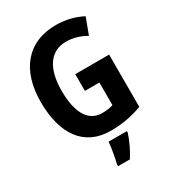

<svg xmlns="http://www.w3.org/2000/svg" viewBox="-222 -843 1063 1183"><g transform="rotate(-30 309.5 -251.5)"><path d="M318 -402V-283H421V-122C399 -115 374 -111 343 -111C239 -111 194 -208 194 -355C194 -513 256 -604 368 -604C419 -604 467 -589 509 -564L552 -679C501 -706 436 -724 365 -724C160 -724 48 -582 48 -359C48 -129 147 10 334 10C416 10 489 -4 559 -30V-402ZM418 72V61H288C285 102 272 172 263 208V221H347C377 175 402 121 418 72Z"/></g></svg>

Font: Noto Sans Myanmar Condensed
Style: Bold
Weight: 700
Width: 3
Designer: Monotype Design Team
Foundry: Monotype Imaging Inc.
Version: Version 2.107